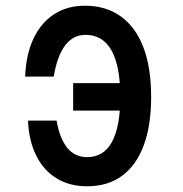

<svg xmlns="http://www.w3.org/2000/svg" viewBox="-20 -636 640 672"><path d="M417 -249H236V-345H417ZM285 16Q224 16 178.5 -11.5Q133 -39 107 -91Q81 -143 78 -214H178Q189 -151 215.5 -118.5Q242 -86 285 -86Q343 -86 372 -139.5Q401 -193 401 -297Q401 -404 370.5 -459Q340 -514 279 -514Q236 -514 208 -477Q180 -440 168 -368H68Q71 -445 97 -500.5Q123 -556 169 -586Q215 -616 277 -616Q351 -616 403 -578.5Q455 -541 482 -470Q509 -399 509 -297Q509 -197 483 -127Q457 -57 407 -20.5Q357 16 285 16Z"/></svg>

Font: Martian Mono Condensed
Style: Regular
Weight: 400
Width: 3
Designer: Roman Shamin
Foundry: Evil Martians
Version: Version 1.000